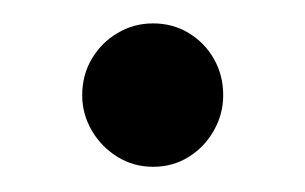

<svg xmlns="http://www.w3.org/2000/svg" viewBox="-20 -132 254 160"><path d="M107.5 7Q91.5 7 78 -1.2Q64.5 -9.5 56.5 -23.2Q48.5 -37 48.5 -52.5Q48.5 -69.5 56.5 -83Q64.5 -96.5 78 -104.5Q91.5 -112.5 107.5 -112.5Q124 -112.5 137.2 -104.5Q150.5 -96.5 158.2 -83Q166 -69.5 166 -52.5Q166 -37 158.2 -23.2Q150.5 -9.5 137.2 -1.2Q124 7 107.5 7Z"/></svg>

Font: Fraunces Light
Style: Regular
Weight: 300
Version: Version 1.000;[b76b70a41]